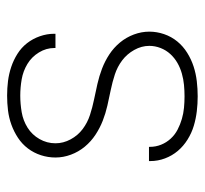

<svg xmlns="http://www.w3.org/2000/svg" viewBox="-38 -530 576 540"><g transform="rotate(-90 250.0 -260.0)"><path d="M249 8Q228 8 207 5.5Q186 3 166 -3Q146 -9 127.5 -20.5Q109 -32 95.5 -48Q82 -64 74.5 -84Q67 -104 67 -125Q67 -126 67 -127Q67 -128 67 -129H107Q107 -128 107 -127.5Q107 -127 107 -126Q107 -110 113 -95Q119 -80 130 -68Q141 -56 155.5 -48.5Q170 -41 185.5 -36.5Q201 -32 217 -30.5Q233 -29 249 -29Q265 -29 281 -30.5Q297 -32 313 -36.5Q329 -41 343 -49Q357 -57 368 -69Q379 -81 385 -96.5Q391 -112 391 -128Q391 -150 379.5 -170.5Q368 -191 350 -204.5Q332 -218 310.5 -225Q289 -232 267 -236.5Q245 -241 223 -246Q201 -251 180.5 -259Q160 -267 141 -279.5Q122 -292 107.5 -309.5Q93 -327 85 -348.5Q77 -370 77 -392Q77 -413 83.5 -433Q90 -453 102.5 -469.5Q115 -486 132.5 -497.5Q150 -509 169.5 -516Q189 -523 209.5 -525.5Q230 -528 251 -528Q272 -528 292 -525.5Q312 -523 331.5 -516.5Q351 -510 368.5 -499Q386 -488 398.5 -472Q411 -456 418 -436Q425 -416 425 -396Q425 -395 425 -394Q425 -393 425 -392H385Q385 -393 385 -393.5Q385 -394 385 -395Q385 -418 372.5 -438.5Q360 -459 340 -471Q320 -483 297 -487Q274 -491 251 -491Q228 -491 204.5 -487Q181 -483 161 -470.5Q141 -458 129 -437Q117 -416 117 -392Q117 -370 128 -349.5Q139 -329 157 -315.5Q175 -302 196.5 -295Q218 -288 240 -283.5Q262 -279 284 -274Q306 -269 327 -261Q348 -253 367 -240.5Q386 -228 400.5 -210.5Q415 -193 423 -171.5Q431 -150 431 -128Q431 -107 424 -86.5Q417 -66 403.5 -49.5Q390 -33 371.5 -21.5Q353 -10 333 -3.5Q313 3 291.5 5.5Q270 8 249 8Z"/></g></svg>

Font: Iosevka SS04 Extralight
Style: Regular
Weight: 200
Monospace: yes
Designer: Belleve Invis
Foundry: Belleve Invis
Version: Version 19.0.0; ttfautohint (v1.8.4)